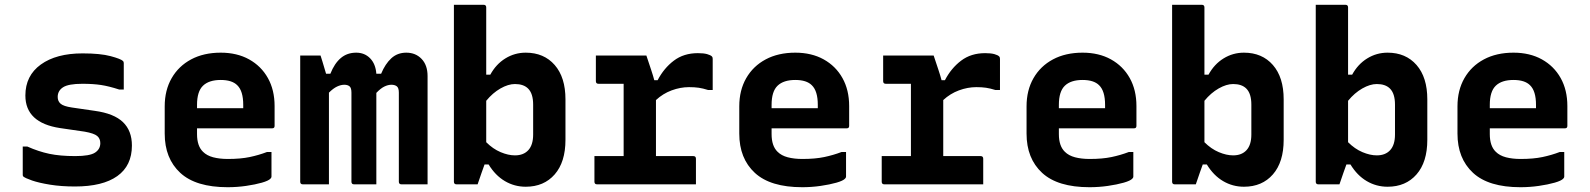

<svg xmlns="http://www.w3.org/2000/svg" viewBox="-20 -770 6640 802"><path d="M294 -118Q355 -118 377 -132.5Q399 -147 399 -172Q399 -191 386 -202Q373 -213 334 -220L231 -235Q86 -257 86 -371Q86 -454 150.5 -500.5Q215 -547 325 -547Q399 -547 442 -535.5Q485 -524 494 -515Q497 -512 497 -506V-396H478Q435 -410 402 -415Q369 -420 324 -420Q266 -420 243.5 -405.5Q221 -391 221 -365Q221 -347 233.5 -336.5Q246 -326 280 -321L376 -307Q456 -296 493.5 -260Q531 -224 531 -162Q531 -78 470 -34.5Q409 9 293 9Q236 9 189.5 1.5Q143 -6 114 -16Q85 -26 77 -33Q75 -35 75 -40V-158H94Q141 -137 186 -127.5Q231 -118 294 -118Z M902 -550Q970 -550 1020.5 -522Q1071 -494 1099 -444Q1127 -394 1127 -327V-244Q1127 -234 1117 -234H803V-210Q803 -160 828 -136Q844 -120 870.5 -113Q897 -106 932 -106Q985 -106 1023 -114Q1061 -122 1095 -135H1114V-32Q1114 -28 1110 -24Q1102 -15 1074 -7Q1046 1 1008 6.5Q970 12 931 12Q798 12 733 -48Q668 -108 668 -212V-326Q668 -393 697 -443.5Q726 -494 778.5 -522Q831 -550 902 -550ZM902 -436Q853 -436 828 -412Q803 -388 803 -332V-318H996V-332Q996 -390 971 -414Q949 -436 902 -436Z M1354 0H1245Q1234 0 1234 -11V-538H1319Q1319 -538 1327 -512.5Q1335 -487 1342 -462H1360Q1377 -505 1403.5 -527.5Q1430 -550 1468 -550Q1503 -550 1526 -526.5Q1549 -503 1552 -462H1572Q1589 -503 1614.5 -526.5Q1640 -550 1677 -550Q1716 -550 1741 -524Q1766 -498 1766 -452V0H1657Q1646 0 1646 -11V-383Q1646 -403 1637.5 -409.5Q1629 -416 1615 -416Q1601 -416 1585.5 -408.5Q1570 -401 1552 -382V0H1459Q1448 0 1448 -11V-383Q1448 -403 1440 -409.5Q1432 -416 1418 -416Q1404 -416 1388 -408.5Q1372 -401 1354 -383Z M1975 0H1887Q1876 0 1876 -11V-750H2000Q2011 -750 2011 -739V-458H2028Q2052 -502 2091 -526Q2130 -550 2176 -550Q2252 -550 2297 -498.5Q2342 -447 2342 -355V-186Q2342 -93 2297 -41.5Q2252 10 2176 10Q2129 10 2089 -13.5Q2049 -37 2021 -83H2004Q1998 -67 1991.5 -48Q1985 -29 1980 -14.5Q1975 0 1975 0ZM2131 -419Q2103 -419 2070.5 -400.5Q2038 -382 2011 -349V-176Q2039 -148 2071 -134.5Q2103 -121 2131 -121Q2167 -121 2187 -143Q2207 -165 2207 -208V-333Q2207 -379 2186 -400Q2167 -419 2131 -419Z M2463 -118H2585V-420H2480Q2469 -420 2469 -431V-538H2680Q2680 -538 2686 -520Q2692 -502 2700 -478Q2708 -454 2713 -435H2727Q2753 -485 2794.5 -516.5Q2836 -548 2895 -548Q2919 -548 2933.5 -544Q2948 -540 2954 -534Q2957 -531 2957 -524V-394H2938Q2916 -401 2898.5 -403.5Q2881 -406 2858 -406Q2822 -406 2785.5 -392.5Q2749 -379 2720 -352V-118H2876Q2887 -118 2887 -107V0H2474Q2463 0 2463 -11Z M3302 -550Q3370 -550 3420.5 -522Q3471 -494 3499 -444Q3527 -394 3527 -327V-244Q3527 -234 3517 -234H3203V-210Q3203 -160 3228 -136Q3244 -120 3270.5 -113Q3297 -106 3332 -106Q3385 -106 3423 -114Q3461 -122 3495 -135H3514V-32Q3514 -28 3510 -24Q3502 -15 3474 -7Q3446 1 3408 6.5Q3370 12 3331 12Q3198 12 3133 -48Q3068 -108 3068 -212V-326Q3068 -393 3097 -443.5Q3126 -494 3178.5 -522Q3231 -550 3302 -550ZM3302 -436Q3253 -436 3228 -412Q3203 -388 3203 -332V-318H3396V-332Q3396 -390 3371 -414Q3349 -436 3302 -436Z M3663 -118H3785V-420H3680Q3669 -420 3669 -431V-538H3880Q3880 -538 3886 -520Q3892 -502 3900 -478Q3908 -454 3913 -435H3927Q3953 -485 3994.5 -516.5Q4036 -548 4095 -548Q4119 -548 4133.5 -544Q4148 -540 4154 -534Q4157 -531 4157 -524V-394H4138Q4116 -401 4098.5 -403.5Q4081 -406 4058 -406Q4022 -406 3985.5 -392.5Q3949 -379 3920 -352V-118H4076Q4087 -118 4087 -107V0H3674Q3663 0 3663 -11Z M4502 -550Q4570 -550 4620.5 -522Q4671 -494 4699 -444Q4727 -394 4727 -327V-244Q4727 -234 4717 -234H4403V-210Q4403 -160 4428 -136Q4444 -120 4470.5 -113Q4497 -106 4532 -106Q4585 -106 4623 -114Q4661 -122 4695 -135H4714V-32Q4714 -28 4710 -24Q4702 -15 4674 -7Q4646 1 4608 6.5Q4570 12 4531 12Q4398 12 4333 -48Q4268 -108 4268 -212V-326Q4268 -393 4297 -443.5Q4326 -494 4378.5 -522Q4431 -550 4502 -550ZM4502 -436Q4453 -436 4428 -412Q4403 -388 4403 -332V-318H4596V-332Q4596 -390 4571 -414Q4549 -436 4502 -436Z M4975 0H4887Q4876 0 4876 -11V-750H5000Q5011 -750 5011 -739V-458H5028Q5052 -502 5091 -526Q5130 -550 5176 -550Q5252 -550 5297 -498.5Q5342 -447 5342 -355V-186Q5342 -93 5297 -41.5Q5252 10 5176 10Q5129 10 5089 -13.5Q5049 -37 5021 -83H5004Q4998 -67 4991.5 -48Q4985 -29 4980 -14.5Q4975 0 4975 0ZM5131 -419Q5103 -419 5070.5 -400.5Q5038 -382 5011 -349V-176Q5039 -148 5071 -134.5Q5103 -121 5131 -121Q5167 -121 5187 -143Q5207 -165 5207 -208V-333Q5207 -379 5186 -400Q5167 -419 5131 -419Z M5575 0H5487Q5476 0 5476 -11V-750H5600Q5611 -750 5611 -739V-458H5628Q5652 -502 5691 -526Q5730 -550 5776 -550Q5852 -550 5897 -498.5Q5942 -447 5942 -355V-186Q5942 -93 5897 -41.5Q5852 10 5776 10Q5729 10 5689 -13.5Q5649 -37 5621 -83H5604Q5598 -67 5591.5 -48Q5585 -29 5580 -14.5Q5575 0 5575 0ZM5731 -419Q5703 -419 5670.5 -400.5Q5638 -382 5611 -349V-176Q5639 -148 5671 -134.5Q5703 -121 5731 -121Q5767 -121 5787 -143Q5807 -165 5807 -208V-333Q5807 -379 5786 -400Q5767 -419 5731 -419Z M6302 -550Q6370 -550 6420.5 -522Q6471 -494 6499 -444Q6527 -394 6527 -327V-244Q6527 -234 6517 -234H6203V-210Q6203 -160 6228 -136Q6244 -120 6270.5 -113Q6297 -106 6332 -106Q6385 -106 6423 -114Q6461 -122 6495 -135H6514V-32Q6514 -28 6510 -24Q6502 -15 6474 -7Q6446 1 6408 6.5Q6370 12 6331 12Q6198 12 6133 -48Q6068 -108 6068 -212V-326Q6068 -393 6097 -443.5Q6126 -494 6178.5 -522Q6231 -550 6302 -550ZM6302 -436Q6253 -436 6228 -412Q6203 -388 6203 -332V-318H6396V-332Q6396 -390 6371 -414Q6349 -436 6302 -436Z"/></svg>

Font: Recursive Mn Lnr St
Style: Bold
Weight: 700
Monospace: yes
Version: Version 1.079;hotconv 1.0.112;makeotfexe 2.5.65598; ttfautoh